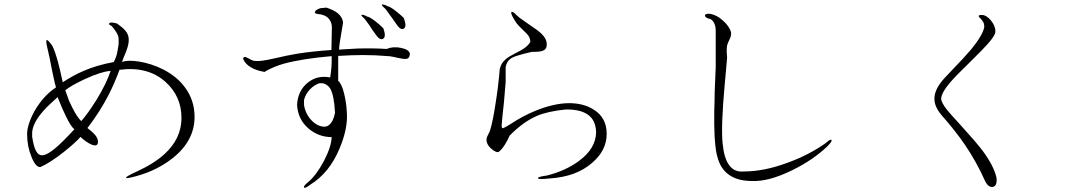

<svg xmlns="http://www.w3.org/2000/svg" viewBox="-20 -836 5040 889"><path d="M529.3 -655.3V-631.8Q525.4 -603.5 520.5 -583Q514.6 -562.5 506.8 -548.8Q427.7 -534.2 367.2 -507.8Q319.3 -487.3 270.5 -455.1Q257.8 -514.6 248 -550.8Q234.4 -599.6 222.7 -623Q203.1 -651.4 197.3 -650.4Q191.4 -649.4 197.3 -623Q203.1 -598.6 210 -566.4Q213.9 -547.9 220.7 -511.7Q227.5 -479.5 230.5 -465.8Q235.4 -443.4 239.3 -431.6Q179.7 -391.6 139.6 -321.3Q105.5 -258.8 105.5 -214.8Q105.5 -158.2 126 -109.4Q145.5 -60.5 167 -62.5Q211.9 -82 277.3 -133.8Q332 -177.7 352.5 -202.1Q380.9 -175.8 405.3 -166Q433.6 -155.3 433.6 -179.7Q433.6 -196.3 418.9 -212.9Q409.2 -224.6 384.8 -243.2Q442.4 -317.4 485.4 -401.4Q512.7 -456.1 533.2 -512.7Q665 -530.3 747.1 -456.1Q820.3 -389.6 820.3 -290Q820.3 -194.3 741.2 -122.1Q691.4 -77.1 609.4 -40Q562.5 -18.6 563.5 -12.7Q564.5 -7.8 611.3 -20.5Q708 -46.9 780.3 -104.5Q880.9 -184.6 880.9 -294.9Q880.9 -371.1 836.9 -430.7Q800.8 -480.5 737.3 -513.7Q683.6 -541 625 -550.8Q571.3 -559.6 544.9 -548.8L552.7 -570.3Q564.5 -596.7 568.4 -610.4Q576.2 -632.8 576.2 -652.3Q576.2 -676.8 558.6 -696.3Q549.8 -707 522.5 -726.6L520.5 -727.5Q491.2 -735.4 486.3 -728.5Q481.4 -721.7 497.1 -715.8Q511.7 -698.2 518.6 -686.5Q529.3 -669.9 529.3 -655.3ZM299.8 -369.1 282.2 -418Q309.6 -440.4 375 -470.7Q449.2 -504.9 492.2 -507.8Q472.7 -448.2 425.8 -372.1Q387.7 -311.5 356.4 -275.4Q343.8 -286.1 326.2 -316.4Q314.5 -336.9 299.8 -369.1ZM128.9 -203.1V-224.6Q132.8 -263.7 169.9 -309.6Q190.4 -335.9 233.4 -374L247.1 -386.7L248 -382.8Q270.5 -327.1 284.2 -299.8Q306.6 -252 324.2 -237.3Q268.6 -176.8 234.4 -148.4Q199.2 -119.1 177.7 -117.2Q158.2 -115.2 146.5 -137.7Q135.7 -157.2 128.9 -203.1Z M1491.2 -800.8Q1524.4 -790 1543 -775.4Q1566.4 -756.8 1568.4 -730.5L1560.5 -683.6Q1556.6 -661.1 1554.7 -648.4Q1550.8 -627 1549.8 -605.5L1550.8 -606.4Q1595.7 -609.4 1634.8 -611.3Q1709 -613.3 1770.5 -609.4Q1799.8 -622.1 1836.9 -614.3Q1875 -606.4 1877.9 -586.9Q1877 -565.4 1861.3 -563.5Q1850.6 -561.5 1820.3 -568.4Q1805.7 -572.3 1797.9 -573.2Q1785.2 -576.2 1774.4 -576.2Q1719.7 -581.1 1660.2 -581.1Q1608.4 -581.1 1545.9 -577.1V-461.9Q1562.5 -447.3 1573.2 -403.3Q1584 -359.4 1585.9 -315.4Q1591.8 -242.2 1551.8 -147.5Q1504.9 -35.2 1416 19.5Q1392.6 38.1 1387.7 32.2Q1383.8 25.4 1407.2 6.8Q1445.3 -25.4 1480.5 -91.8Q1514.6 -158.2 1515.6 -201.2Q1455.1 -201.2 1408.2 -241.2Q1358.4 -284.2 1355.5 -351.6Q1359.4 -414.1 1401.4 -450.2Q1446.3 -489.3 1508.8 -477.5Q1511.7 -494.1 1514.6 -524.4Q1516.6 -556.6 1515.6 -576.2Q1375 -563.5 1293.9 -541Q1249 -528.3 1210.9 -506.8L1205.1 -502.9Q1165 -509.8 1141.6 -524.4Q1116.2 -539.1 1105.5 -563.5Q1107.4 -573.2 1115.2 -572.3Q1120.1 -571.3 1132.8 -564.5Q1139.6 -560.5 1143.6 -558.6Q1149.4 -556.6 1154.3 -554.7Q1174.8 -551.8 1199.2 -555.7Q1215.8 -557.6 1253.9 -566.4Q1312.5 -580.1 1353.5 -586.9Q1426.8 -598.6 1514.6 -604.5L1516.6 -711.9Q1515.6 -735.4 1501 -751Q1483.4 -769.5 1448.2 -771.5Q1432.6 -775.4 1440.4 -785.2Q1447.3 -793 1462.9 -797.9ZM1387.7 -349.6Q1392.6 -315.4 1415 -287.1Q1435.5 -261.7 1460.9 -252.9Q1487.3 -244.1 1502.9 -256.8Q1523.4 -272.5 1531.2 -313.5Q1527.3 -391.6 1509.8 -424.8Q1490.2 -455.1 1457 -450.2Q1431.6 -440.4 1414.1 -420.9Q1394.5 -400.4 1387.7 -373ZM1773.4 -807.6Q1787.1 -805.7 1814.5 -783.2Q1834 -768.6 1849.6 -752.9Q1864.3 -713.9 1850.6 -704.1Q1837.9 -695.3 1821.3 -715.8L1795.9 -752L1764.6 -794.9Q1747.1 -809.6 1748 -814.5Q1749 -817.4 1764.6 -812.5ZM1678.7 -759.8Q1692.4 -757.8 1719.7 -736.3Q1739.3 -720.7 1754.9 -705.1Q1768.6 -667 1754.9 -657.2Q1742.2 -648.4 1725.6 -668L1705.1 -696.3Q1694.3 -712.9 1688.5 -721.7Q1677.7 -736.3 1668.9 -748Q1651.4 -763.7 1653.3 -766.6Q1654.3 -769.5 1669.9 -764.6Z M2321.3 -457V-524.4Q2326.2 -554.7 2350.6 -568.4Q2366.2 -577.1 2409.2 -587.9L2438.5 -594.7L2440.4 -595.7Q2480.5 -595.7 2492.2 -600.6Q2511.7 -607.4 2511.7 -629.9Q2511.7 -656.2 2487.3 -679.7Q2472.7 -694.3 2432.6 -720.7Q2412.1 -734.4 2403.3 -741.2Q2385.7 -752.9 2374 -763.7Q2355.5 -784.2 2348.6 -780.3Q2341.8 -776.4 2362.3 -743.2Q2369.1 -730.5 2381.8 -716.8Q2387.7 -710 2402.3 -696.3Q2418.9 -680.7 2425.8 -671.9Q2435.5 -658.2 2435.5 -641.6Q2425.8 -625 2405.3 -611.3Q2394.5 -603.5 2367.2 -589.8Q2335.9 -574.2 2322.3 -562.5Q2299.8 -543.9 2293.9 -515.6Q2287.1 -432.6 2273.4 -349.6Q2261.7 -273.4 2250 -235.4Q2249 -230.5 2246.1 -224.6Q2244.1 -221.7 2240.2 -212.9Q2236.3 -205.1 2234.4 -200.2Q2232.4 -193.4 2232.4 -186.5Q2234.4 -164.1 2255.9 -146.5Q2275.4 -129.9 2287.1 -131.8Q2299.8 -138.7 2316.4 -164.1Q2330.1 -185.5 2339.8 -208Q2401.4 -271.5 2466.8 -299.8Q2518.6 -321.3 2600.6 -329.1Q2681.6 -330.1 2715.8 -293Q2738.3 -268.6 2740.2 -224.6Q2739.3 -147.5 2658.2 -88.9Q2597.7 -44.9 2512.7 -23.4Q2468.8 -17.6 2470.7 -10.7Q2472.7 -3.9 2525.4 -9.8Q2648.4 -17.6 2721.7 -82Q2789.1 -139.6 2789.1 -215.8Q2789.1 -291 2729.5 -328.1Q2682.6 -358.4 2614.3 -358.4Q2541 -357.4 2455.1 -321.3Q2400.4 -298.8 2348.6 -264.6L2331.1 -253.9Q2312.5 -243.2 2308.6 -242.2Q2302.7 -242.2 2302.7 -254.9L2306.6 -299.8Q2310.5 -336.9 2313.5 -363.3Q2317.4 -409.2 2321.3 -457Z M3293.9 -694.3V-525.4Q3291 -469.7 3289.1 -408.2Q3289.1 -373 3287.1 -320.3V-279.3V-257.8Q3288.1 -195.3 3292 -164.1Q3296.9 -114.3 3311.5 -81.1Q3329.1 -42 3363.3 -21.5Q3401.4 2 3461.9 2Q3538.1 5.9 3648.4 -47.9Q3745.1 -95.7 3809.6 -157.2Q3834 -181.6 3830.1 -187.5Q3826.2 -194.3 3803.7 -173.8Q3723.6 -117.2 3625 -82Q3517.6 -42 3422.9 -42Q3339.8 -34.2 3326.2 -168.9Q3317.4 -248 3335.9 -449.2Q3339.8 -491.2 3341.8 -512.7Q3344.7 -545.9 3346.7 -570.3Q3342.8 -605.5 3346.7 -626Q3349.6 -637.7 3357.4 -652.3Q3361.3 -661.1 3363.3 -666Q3365.2 -674.8 3365.2 -684.6Q3359.4 -711.9 3328.1 -740.2Q3295.9 -769.5 3261.7 -772.5Q3245.1 -772.5 3244.1 -764.6Q3243.2 -756.8 3259.8 -750Q3272.5 -750 3282.2 -736.3Q3293.9 -720.7 3293.9 -694.3Z M4527.3 -766.6H4522.5Q4511.7 -766.6 4511.7 -761.7Q4511.7 -756.8 4521.5 -749Q4530.3 -739.3 4533.2 -732.4Q4538.1 -722.7 4537.1 -709Q4529.3 -671.9 4477.5 -608.4Q4447.3 -572.3 4384.8 -507.8L4353.5 -474.6Q4306.6 -423.8 4306.6 -379.9Q4305.7 -342.8 4339.8 -302.7Q4404.3 -229.5 4448.2 -165Q4502 -85.9 4541 2Q4556.6 33.2 4577.1 29.3Q4598.6 24.4 4593.8 -13.7Q4582 -67.4 4529.3 -138.7Q4498 -179.7 4427.7 -256.8Q4380.9 -307.6 4364.3 -328.1Q4337.9 -362.3 4337.9 -378.9Q4337.9 -405.3 4380.9 -456.1Q4406.2 -485.4 4473.6 -550.8Q4531.2 -607.4 4552.7 -631.8Q4588.9 -671.9 4588.9 -690.4Q4588.9 -715.8 4568.4 -741.2Q4546.9 -766.6 4527.3 -766.6Z"/></svg>

Font: BatangChe
Style: Regular
Weight: 400
Monospace: yes
Version: Version 2.21